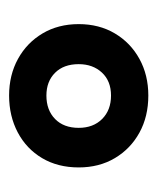

<svg xmlns="http://www.w3.org/2000/svg" viewBox="18 -782 346 422"><g transform="rotate(90 191.0 -571.0)"><path d="M190 -418Q145 -418 109.5 -437.5Q74 -457 53.5 -491.5Q33 -526 33 -571Q33 -616 53.5 -650.5Q74 -685 109.5 -704.5Q145 -724 190 -724Q236 -724 271.5 -704.5Q307 -685 327.5 -650.5Q348 -616 348 -571Q348 -525 327.5 -490.5Q307 -456 271 -437Q235 -418 190 -418ZM190 -500Q222 -500 241.5 -519Q261 -538 261 -571Q261 -603 241.5 -622.5Q222 -642 190 -642Q158 -642 139.5 -622Q121 -602 121 -571Q121 -538 140 -519Q159 -500 190 -500Z"/></g></svg>

Font: Noto Sans Arabic Cond
Style: Bold
Weight: 700
Width: 3
Designer: Monotype Design Team, Nadine Chahine, Nizar Qandah and Khaled Hosny
Foundry: Monotype Imaging Inc.
Version: Version 2.012; ttfautohint (v1.8.4.7-5d5b)